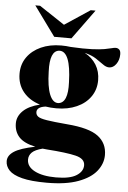

<svg xmlns="http://www.w3.org/2000/svg" viewBox="-63 -777 701 1054"><g transform="rotate(5 288.0 -250.0)"><path d="M252 -179Q221 -179 193 -183.5Q167 -180 156 -171Q145 -162 145 -149.5Q145 -134 157 -124.8Q169 -115.5 206.2 -109.5Q243.5 -103.5 319 -97Q440 -87.5 490.2 -49.8Q540.5 -12 540.5 53.5Q540.5 101 508.2 141.8Q476 182.5 408.2 207.5Q340.5 232.5 235 232.5Q148.5 232.5 98.5 219.5Q48.5 206.5 27.2 184Q6 161.5 6 133Q6 102 40 79.8Q74 57.5 155.5 41Q92.5 27.5 65.2 -2.5Q38 -32.5 38 -78Q38 -116.5 69.2 -146.8Q100.5 -177 161 -191.5Q102 -209.5 68.2 -251.2Q34.5 -293 34.5 -351.5Q34.5 -403 62 -442Q89.5 -481 138 -503Q186.5 -525 249.5 -525Q276.5 -525 301.5 -521.5Q373.5 -517.5 418 -519.5Q462.5 -521.5 487.5 -526Q512.5 -530.5 525.8 -534.2Q539 -538 549 -538Q560 -538 568 -530.5Q576 -523 576 -504.5Q576 -473.5 559.8 -450.8Q543.5 -428 521 -428Q504.5 -428 487 -441Q469.5 -454 444.8 -470.2Q420 -486.5 381 -496Q422 -474 444.8 -437.2Q467.5 -400.5 467.5 -352Q467.5 -301 440.2 -261.8Q413 -222.5 364.2 -200.8Q315.5 -179 252 -179ZM260 -208.5Q314.5 -213 309 -328Q304 -498 241.5 -495.5Q188 -492 193 -376.5Q195 -293 212.5 -250.2Q230 -207.5 260 -208.5ZM122 114.5Q122 154 165.8 176.5Q209.5 199 283 199Q359.5 199 395.5 176.2Q431.5 153.5 431.5 119.5Q431.5 83 380.2 70.5Q329 58 221 50.5Q208 49.5 196.5 48Q154.5 59 138.2 75.5Q122 92 122 114.5ZM420 -732 301.5 -569H206.5L88 -732H114.5L254 -639.5L393.5 -732Z"/></g></svg>

Font: Newsreader Display
Style: Bold
Weight: 700
Designer: Hugues Gentile
Foundry: Production Type
Version: Version 1.001